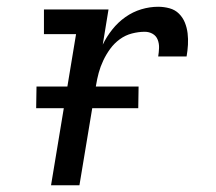

<svg xmlns="http://www.w3.org/2000/svg" viewBox="-20 -548 640 568"><path d="M131 0 205 -447H110V-520H301L284 -416Q295 -439 312 -460.5Q329 -482 351 -497.5Q373 -513 398 -520.5Q423 -528 448 -528Q465 -528 481.5 -523.5Q498 -519 509.5 -507.5Q521 -496 527 -481Q533 -466 535 -449.5Q537 -433 536 -415.5Q535 -398 532 -381H448Q450 -393 450.5 -406Q451 -419 446.5 -430.5Q442 -442 431.5 -448Q421 -454 408 -454Q390 -454 370.5 -449Q351 -444 334.5 -432Q318 -420 306 -403.5Q294 -387 285.5 -369Q277 -351 272 -332.5Q267 -314 264 -295L215 0ZM87 -228 88 -292H390L389 -228Z"/></svg>

Font: Iosevka HT Extended
Style: Italic
Weight: 400
Width: 7
Italic angle: -9°
Monospace: yes
Designer: Belleve Invis
Foundry: Belleve Invis
Version: Version 32.3.0; ttfautohint (v1.8.4)